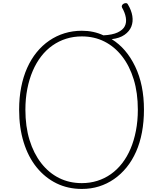

<svg xmlns="http://www.w3.org/2000/svg" viewBox="-20 -1216 1067 1255"><path d="M515 19Q424 19 349.5 -17.5Q275 -54 220 -121.5Q165 -189 135 -285Q105 -381 105 -499Q105 -577 118.5 -646Q132 -715 157.5 -772Q183 -829 219.5 -874Q256 -919 302 -950.5Q348 -982 401.5 -998.5Q455 -1015 515 -1015Q554 -1015 589 -1007.5Q624 -1000 656 -985Q715 -988 749 -1004Q783 -1020 795.5 -1044.5Q808 -1069 802.5 -1101Q797 -1133 778 -1166Q774 -1174 777.5 -1181Q781 -1188 788.5 -1192Q796 -1196 804 -1195.5Q812 -1195 816 -1187Q839 -1149 845 -1111.5Q851 -1074 838.5 -1042.5Q826 -1011 794 -988.5Q762 -966 710 -960Q806 -901 863.5 -781.5Q921 -662 921 -499Q921 -421 908 -351.5Q895 -282 869.5 -224.5Q844 -167 807.5 -122Q771 -77 725.5 -45.5Q680 -14 627.5 2.5Q575 19 515 19ZM515 -19Q568 -19 616 -34Q664 -49 705 -78Q746 -107 778.5 -149Q811 -191 833.5 -244Q856 -297 868.5 -361.5Q881 -426 881 -499Q881 -609 854 -697Q827 -785 778 -848Q729 -911 662.5 -944.5Q596 -978 515 -978Q461 -978 413 -963Q365 -948 323.5 -919Q282 -890 249.5 -848Q217 -806 194 -752.5Q171 -699 158.5 -635Q146 -571 146 -499Q146 -389 173 -301Q200 -213 249.5 -149.5Q299 -86 366 -52.5Q433 -19 515 -19Z"/></svg>

Font: Playwrite NG Modern Thin
Style: Regular
Weight: 250
Designer: Veronika Burian, José Scaglione
Foundry: TypeTogether
Version: Version 1.002